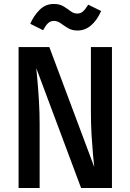

<svg xmlns="http://www.w3.org/2000/svg" viewBox="-20 -944 655 964"><path d="M387.2 0 162.1 -602.1Q164.1 -581 168.2 -536.7Q172.3 -492.3 175.6 -435.6Q179 -379 179 -321.5V0H73.3V-707.7H227.7L453.3 -105.1Q450.8 -126.7 446.9 -168.2Q443.1 -209.7 439.7 -265.6Q436.4 -321.5 436.4 -385.1V-707.7H542.1V0ZM369.2 -790.8Q341 -790.8 321.3 -802.8Q301.5 -814.9 285.1 -826.9Q268.7 -839 250.8 -839Q232.8 -839 220.8 -827.2Q208.7 -815.4 196.4 -792.3L131.8 -824.6Q149.7 -865.6 179.2 -894.9Q208.7 -924.1 249.7 -924.1Q279.5 -924.1 299 -912.1Q318.5 -900 334.4 -887.9Q350.3 -875.9 368.7 -875.9Q384.6 -875.9 396.9 -886.9Q409.2 -897.9 423.1 -920.5L487.7 -888.7Q467.7 -842.6 437.4 -816.7Q407.2 -790.8 369.2 -790.8Z"/></svg>

Font: Fira Code Medium
Style: Regular
Weight: 500
Designer: Carrois Corporate, Edenspiekermann AG, Nikita Prokopov
Foundry: Carrois Corporate, Edenspiekermann AG, Nikita Prokopov
Version: Version 6.002